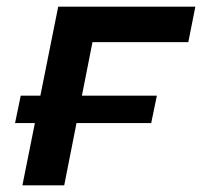

<svg xmlns="http://www.w3.org/2000/svg" viewBox="-20 -554 604 574"><path d="M25 -186 42 -268H449L432 -186ZM47 0 154 -534H564L543 -428H227L262 -456L172 0Z"/></svg>

Font: MOST Montserrat SemiBold
Style: Italic
Weight: 600
Italic angle: -11.3°
Designer: Julieta Ulanovsky
Foundry: Julieta Ulanovsky
Version: Version 8.000;March 11, 2024;FontCreator 15.0.0.2926 64-bit